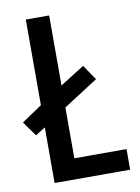

<svg xmlns="http://www.w3.org/2000/svg" viewBox="-87 -770 604 826"><g transform="rotate(-10 215.0 -357.0)"><path d="M84 0V-243L41 -216L-5 -280L84 -340V-714H186V-408L292 -475L337 -409L186 -312V-90H414V0Z"/></g></svg>

Font: Noto Sans Arabic UI Cn Md
Style: Regular
Weight: 500
Width: 3
Designer: Monotype Design Team, Nadine Chahine and Nizar Qandah
Foundry: Monotype Imaging Inc.
Version: Version 2.010; ttfautohint (v1.8.4.7-5d5b)